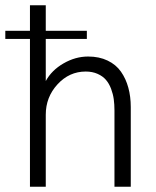

<svg xmlns="http://www.w3.org/2000/svg" viewBox="-27 -710 593 730"><path d="M86.9 0V-562H-6.8V-592.8H86.9V-689.9H147V-592.8H303.2V-562H147V-401.9Q169.4 -442.9 214.6 -469Q259.8 -495.1 308.1 -495.1Q350.1 -495.1 382.1 -479.7Q414.1 -464.4 432.9 -437.5Q451.7 -410.6 460.9 -376.7Q470.2 -342.8 470.2 -303.2V0H408.2V-290Q408.2 -313 405.5 -332.8Q402.8 -352.5 395.3 -372.6Q387.7 -392.6 375.7 -406.5Q363.8 -420.4 344 -429.2Q324.2 -438 298.8 -438Q236.3 -438 191.7 -389.4Q147 -340.8 147 -273.9V0Z"/></svg>

Font: HK Grotesk Light
Style: Regular
Weight: 300
Designer: Alfredo Marco Pradil and Stefan Peev
Foundry: Hanken Design Co.
Version: Version 1.045;PS 001.045;hotconv 1.0.88;makeotf.lib2.5.64775